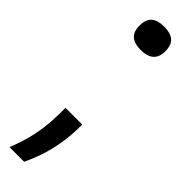

<svg xmlns="http://www.w3.org/2000/svg" viewBox="-215 -450 584 584"><g transform="rotate(45 77.0 -158.0)"><path d="M1 138Q19 92 26.5 56Q34 20 35.5 -10.5Q37 -41 37 -67H109Q109 -21 102.5 17Q96 55 85.5 85Q75 115 64 138ZM74 -353Q47 -353 33 -365Q19 -377 19 -403Q19 -430 33 -442Q47 -454 74 -454Q102 -454 116 -442Q130 -430 130 -403Q130 -353 74 -353Z"/></g></svg>

Font: Bricolage Grotesque 96pt ExtraBold Light
Style: Regular
Weight: 300
Version: Version 1.001;gftools[0.9.33.dev8+g029e19f]